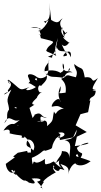

<svg xmlns="http://www.w3.org/2000/svg" viewBox="-20 -1038 751 1434"><path d="M650 -256C639 -339 690 -289 695 -360C597 -369 657 -401 626 -335C673 -390 641 -344 700 -375C642 -352 689 -416 711 -455C648 -404 694 -472 613 -460C595 -555 595 -507 534 -560C537 -514 568 -516 547 -461C460 -480 510 -485 438 -448C456 -489 510 -452 480 -477C454 -439 458 -509 522 -497C470 -528 481 -468 497 -530C521 -502 438 -484 449 -563C457 -565 471 -509 435 -497C436 -480 413 -529 314 -506C305 -543 354 -572 346 -589C331 -530 356 -525 329 -478C340 -481 299 -436 256 -462C230 -485 184 -494 189 -468C212 -405 206 -429 235 -397C233 -411 247 -491 258 -437C222 -454 191 -423 192 -410C186 -439 269 -365 253 -391C210 -357 139 -355 200 -388C115 -355 143 -370 46 -441C18 -450 76 -372 40 -438C98 -396 18 -367 44 -351C8 -347 -15 -303 65 -369C13 -269 47 -284 48 -210C89 -227 90 -245 103 -234C127 -227 42 -221 122 -271C34 -254 100 -215 90 -262C-9 -183 64 -171 12 -118C49 -201 74 -114 128 -143C77 -95 56 -115 119 -103C110 -93 63 -151 6 -63C34 -73 59 -77 52 -42C135 -20 152 -35 141 -12C141 -9 198 4 128 -60C151 -22 219 30 185 5C214 -4 252 42 229 86C199 49 165 69 183 11C231 59 202 120 208 145C299 110 297 76 320 88C402 62 343 78 398 -4C430 -32 446 -23 416 -47C476 -59 479 -16 413 -7C447 -49 413 9 432 7L526 -12L553 -70C549 2 491 3 462 8C526 23 499 72 499 143C496 71 440 102 443 86C441 131 418 131 398 179C458 138 389 165 441 218C355 162 405 158 353 182C322 187 312 206 316 149C222 215 241 134 225 190C201 114 251 97 184 102C206 129 185 108 183 89L113 103L78 131L91 137L23 186C28 232 56 260 83 251C79 271 96 202 92 252C129 298 39 227 73 231C144 320 173 315 164 308C217 329 197 339 191 319C183 326 283 355 216 296C272 288 311 306 257 319C313 371 295 392 295 364C257 376 331 305 299 321C319 296 345 277 397 249C341 200 416 171 391 175C372 194 378 195 387 206C357 203 418 266 427 224C466 224 478 262 429 183C436 197 510 191 488 265C506 194 545 169 564 185C513 161 566 237 657 166C561 127 530 136 556 112C589 155 520 152 583 139C614 84 570 125 554 66C640 0 702 38 539 53L554 -17L628 -52L545 -102L581 -185L638 -200L655 -288L642 -280ZM237 -256C188 -260 269 -312 256 -312C280 -357 314 -354 278 -348C252 -367 270 -417 286 -395C300 -417 369 -454 301 -511C362 -443 364 -475 455 -456C402 -448 485 -450 470 -346C408 -338 423 -340 428 -353C435 -389 427 -301 434 -395C389 -315 454 -255 429 -283C422 -326 360 -265 367 -241C446 -259 410 -223 498 -225C436 -249 433 -179 466 -229C380 -219 409 -160 383 -205C368 -136 385 -142 331 -96C342 -170 267 -121 259 -130C328 -149 312 -127 285 -130C272 -201 308 -145 328 -162C282 -157 297 -216 232 -177C267 -205 206 -146 226 -149L200 -232ZM369 -607C365 -624 403 -666 403 -689C423 -622 483 -692 508 -610C523 -693 442 -633 455 -617C500 -626 479 -618 441 -706C476 -668 504 -741 499 -717C426 -766 456 -773 476 -746C416 -805 444 -819 444 -836C457 -750 464 -765 463 -788C454 -762 509 -826 466 -788C489 -786 390 -847 448 -900C423 -893 425 -848 362 -889L348 -1018C350 -975 370 -879 307 -878C334 -851 309 -878 343 -887C303 -804 257 -805 266 -802C289 -840 264 -822 208 -835C281 -840 309 -804 271 -824C284 -759 300 -788 269 -777C281 -772 276 -794 285 -753C353 -735 373 -734 377 -723C364 -699 341 -701 325 -660C333 -647 337 -655 400 -621C392 -644 378 -644 412 -754L390 -637L338 -614Z"/></svg>

Font: Hussar Lance
Style: Regular
Weight: 700
Foundry: Cannot Into Space Fonts, PlusOne Fonts
Version: Version 2.27